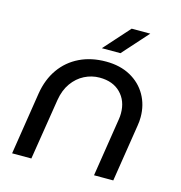

<svg xmlns="http://www.w3.org/2000/svg" viewBox="-104 -794 839 888"><g transform="rotate(15 315.0 -350.0)"><path d="M33 0 79.8 -299Q91.2 -368.8 126.6 -418.7Q162 -468.6 217.4 -495.5Q272.8 -522.4 343.6 -522.4Q411.2 -522.4 460.8 -495.1Q510.4 -467.8 537.2 -420.8Q564 -373.8 564 -315.6Q564 -306.2 563.2 -295.4Q562.4 -284.6 560.4 -273.6L517.4 0H425.2L469 -279.4Q470.4 -287.4 470.9 -294.7Q471.4 -302 471.4 -309Q471.4 -368.6 434.6 -405.8Q397.8 -443 334.2 -443Q296.4 -443 262.1 -425.7Q227.8 -408.4 203.8 -374.8Q179.8 -341.2 171.8 -292.6L125.2 0ZM308 -577 418 -700H507L397 -577Z"/></g></svg>

Font: MuseoModerno Thin
Style: Italic
Weight: 100
Italic angle: -9°
Designer: Pablo Cosgaya, Héctor Gatti, Marcela Romero, and the Authors of The MuseoModerno Project.
Foundry: Omnibus-Type Team
Version: Version 1.003